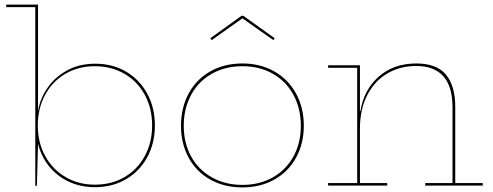

<svg xmlns="http://www.w3.org/2000/svg" viewBox="-20 -810 2151 838"><path d="M656 -262Q656 -185 622.5 -123.5Q589 -62 529.5 -27.5Q470 7 395 7Q302 7 235 -44.5Q168 -96 146 -182L141 1H134V-779H7V-790H146V-329H147Q155 -379 186.5 -425.5Q218 -472 271.5 -502Q325 -532 396 -532Q471 -532 530 -497.5Q589 -463 622.5 -401.5Q656 -340 656 -262ZM644 -263Q644 -337 612 -396Q580 -455 523 -488Q466 -521 394 -521Q322 -521 265.5 -488Q209 -455 177 -396Q145 -337 145 -262Q145 -188 177 -129.5Q209 -71 265.5 -37.5Q322 -4 394 -4Q467 -4 523.5 -37Q580 -70 612 -129Q644 -188 644 -263Z M770 -261Q770 -340 803.5 -402Q837 -464 898 -498.5Q959 -533 1038 -533Q1116 -533 1177 -498.5Q1238 -464 1272 -402Q1306 -340 1306 -261Q1306 -183 1272 -121.5Q1238 -60 1177 -26Q1116 8 1038 8Q959 8 898 -26Q837 -60 803.5 -121.5Q770 -183 770 -261ZM1293 -261Q1293 -336 1261 -395.5Q1229 -455 1171 -488Q1113 -521 1038 -521Q963 -521 904.5 -488Q846 -455 814 -395.5Q782 -336 782 -261Q782 -186 814 -127.5Q846 -69 904.5 -36Q963 -3 1038 -3Q1113 -3 1171 -36Q1229 -69 1261 -127.5Q1293 -186 1293 -261ZM1179 -643 1173 -635 1038 -730 904 -635 898 -643 1034 -741H1042Z M2087 -11V0H1836V-11H1955V-342Q1955 -522 1796 -522Q1727 -522 1671.5 -490Q1616 -458 1583.5 -396Q1551 -334 1551 -248V-11H1670V0H1412V-11H1539V-514H1412V-525H1551V-325H1553Q1568 -418 1633 -475.5Q1698 -533 1797 -533Q1886 -533 1926.5 -484Q1967 -435 1967 -343V-11Z"/></svg>

Font: Hepta Slab Thin
Style: Regular
Weight: 250
Designer: Michael LaGattuta
Foundry: Michael LaGattuta
Version: Version 1.100; ttfautohint (v1.8) -l 8 -r 50 -G 200 -x 14 -D